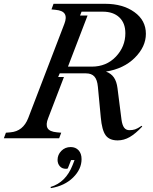

<svg xmlns="http://www.w3.org/2000/svg" viewBox="-85 -720 799 1000"><path d="M439.9 -108.9 424.8 -268.1Q421.4 -305.2 406.5 -321.5Q391.6 -337.9 362.8 -337.9H226.1L217.8 -318.8H248L166 -105Q152.3 -71.3 162.6 -52.7Q172.9 -34.2 211.9 -30.8L233.9 -28.8L223.1 0H-64.9L-54.2 -28.8L-30.8 -30.8Q35.2 -36.1 62 -105L250 -595.2Q263.2 -628.9 252.4 -647.2Q241.7 -665.5 204.1 -668.9L183.1 -670.9L193.8 -700.2H462.9Q554.7 -700.2 614.7 -657.2Q674.8 -614.3 674.8 -543.9Q674.8 -476.6 617.2 -419.2Q559.6 -361.8 466.8 -347.2Q493.7 -337.4 508.1 -316.7Q522.5 -295.9 526.9 -261.2L547.9 -96.2Q551.8 -68.4 561.5 -55.2Q571.3 -42 588.9 -42Q605 -42 618.2 -46.1Q631.3 -50.3 652.8 -64.9L655.8 -61Q621.1 -23.9 590.8 -6.3Q560.5 11.2 527.8 11.2Q484.4 11.2 465.1 -15.6Q445.8 -42.5 439.9 -108.9ZM393.1 -373Q469.2 -373 518.6 -425Q567.9 -477.1 567.9 -546.9Q567.9 -600.1 536.4 -629.6Q504.9 -659.2 450.2 -659.2H339.8L332 -639.2H371.1L269 -373ZM180.2 259.8 178.2 253.9Q257.8 230 293 140.1L303.2 113.8H285.2L268.1 157.2Q264.2 159.2 258.8 159.2Q238.3 159.2 226.6 145.8Q214.8 132.3 214.8 112.8Q214.8 85.9 234.4 65.9Q253.9 45.9 283.2 45.9Q308.6 45.9 324.2 62.7Q339.8 79.6 339.8 108.9Q339.8 161.1 295.7 204.6Q251.5 248 180.2 259.8Z"/></svg>

Font: Redaction
Style: Italic
Weight: 400
Designer: Jeremy Mickel / Forest Young
Foundry: MCKL
Version: Version 2.001;hotconv 1.0.113;makeotfexe 2.5.65598 DEVELOPME